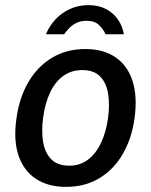

<svg xmlns="http://www.w3.org/2000/svg" viewBox="-20 -718 588 748"><path d="M237 10Q167.5 10 120 -21.2Q72.5 -52.5 52.2 -112Q32 -171.5 44 -256Q55 -337.5 90.8 -398.5Q126.5 -459.5 183 -493.2Q239.5 -527 312.5 -527Q382.5 -527 429.5 -495.2Q476.5 -463.5 496.2 -402.8Q516 -342 504 -256Q493 -177.5 458 -117.5Q423 -57.5 367.2 -23.8Q311.5 10 237 10ZM250 -72.5Q291.5 -72.5 322.5 -95.8Q353.5 -119 373.5 -161.2Q393.5 -203.5 401 -259Q408 -310.5 401.2 -352.8Q394.5 -395 370.2 -420Q346 -445 300.5 -445Q258 -445 226.5 -422.2Q195 -399.5 175.2 -357.8Q155.5 -316 148 -259Q141 -208.5 147.8 -166Q154.5 -123.5 179.2 -98Q204 -72.5 250 -72.5ZM159 -584.5Q172.5 -617.5 196.5 -643Q220.5 -668.5 253.2 -683.2Q286 -698 324.5 -698Q364.5 -698 393.5 -682.5Q422.5 -667 440 -641.2Q457.5 -615.5 462.5 -584.5H391.5Q383 -603.5 366 -620.2Q349 -637 317 -637Q294 -637 277.2 -628.5Q260.5 -620 249 -607.8Q237.5 -595.5 229.5 -584.5Z"/></svg>

Font: Public Sans Thin Medium
Style: Italic
Weight: 500
Italic angle: -8°
Version: Version 2.001